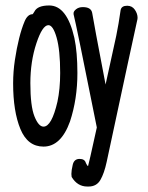

<svg xmlns="http://www.w3.org/2000/svg" viewBox="-20 -512 540 702"><path d="M299 170Q263 170 242 135L241 124Q241 111 246 90Q251 69 271 69Q290 69 294 84Q299 95 302 95Q303 95 334 -46Q258 -426 249 -460V-464Q249 -471 258.5 -478.5Q268 -486 283 -486Q313 -486 317 -465Q322 -433 366 -203L405 -381Q414 -425 421 -475Q424 -491 445 -491Q463 -491 473 -476.5Q483 -462 483 -447Q483 -442 481 -435Q469 -382 370 80Q361 122 347 146Q333 170 304 170ZM139 24Q81 24 54.5 -40.5Q28 -105 28 -207Q28 -250 34.5 -293Q41 -336 50 -372Q59 -408 70 -434Q81 -460 99 -460Q100 -460 106 -470Q117 -492 160 -492Q225 -492 252 -373Q263 -321 263 -245Q263 -150 236 -68Q203 24 139 24ZM139 -49Q169 -49 190 -140Q200 -187 200 -245Q200 -329 187 -374.5Q174 -420 157 -420Q135 -420 113 -353.5Q91 -287 91 -208Q91 -124 106 -86.5Q121 -49 139 -49Z"/></svg>

Font: LXGW WenKai Mono TC
Style: Bold
Weight: 700
Designer: LXGW / Fontworks Inc.
Foundry: LXGW / Fontworks Inc.
Version: Version 1.330